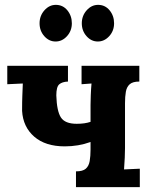

<svg xmlns="http://www.w3.org/2000/svg" viewBox="-20 -771 637 791"><path d="M293 0V-65Q321 -65 333.5 -76Q346 -87 349.5 -107.5Q353 -128 353 -154V-186Q328 -177 301.5 -172.5Q275 -168 247 -168Q167 -168 121 -208Q75 -248 71 -314Q71 -353 72 -376.5Q73 -400 74 -427L10 -424V-500H260V-435Q236 -434 224 -423.5Q212 -413 212 -378Q214 -313 231 -287Q248 -261 296 -261Q313 -261 327 -263Q341 -265 353 -269V-339Q353 -353 354 -379Q355 -405 357 -427L316 -424V-500H554V-435Q527 -435 514.5 -424Q502 -413 498.5 -393Q495 -373 495 -346V-161Q495 -147 494 -121.5Q493 -96 491 -73L556 -76V0ZM383 -600Q356 -600 336.5 -622Q317 -644 317 -675Q317 -706 337 -728.5Q357 -751 384 -751Q413 -751 431.5 -728.5Q450 -706 450 -675Q450 -644 430 -622Q410 -600 383 -600ZM209 -600Q182 -600 162.5 -622Q143 -644 143 -675Q143 -706 163 -728.5Q183 -751 210 -751Q239 -751 257.5 -728.5Q276 -706 276 -675Q276 -644 256 -622Q236 -600 209 -600Z"/></svg>

Font: Lora
Style: Weight 700
Weight: 700
Designer: Olga Karpushina, Alexei Vanyashin (Cyrillic)
Foundry: Cyreal
Version: Version 3.001